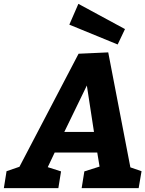

<svg xmlns="http://www.w3.org/2000/svg" viewBox="-85 -977 755 997"><path d="M477 -705 323 -698 16 -111 -51 -88 -65 0H218L232 -87L163 -109L199 -185H420L432 -112L353 -87L339 0H635L650 -88L592 -108ZM403 -292H249L366 -533ZM526 -746 564 -826 322 -957 275 -849Z"/></svg>

Font: Bitter
Style: Bold Italic
Weight: 700
Designer: Sol Matas
Foundry: Sol Matas
Version: Version 1.002